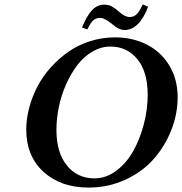

<svg xmlns="http://www.w3.org/2000/svg" viewBox="-20 -825 813 857"><path d="M473.1 -617.2Q431.2 -617.2 392.6 -594.7Q354 -572.3 325.4 -534.7Q296.9 -497.1 275.4 -449.2Q253.9 -401.4 242.9 -348.6Q231.9 -295.9 231.9 -245.1Q231.9 -143.6 278.8 -86.2Q325.7 -28.8 401.9 -28.8Q453.1 -28.8 498.5 -62.5Q543.9 -96.2 574.2 -149.9Q604.5 -203.6 621.8 -269.8Q639.2 -335.9 639.2 -401.9Q639.2 -504.9 593 -561Q546.9 -617.2 473.1 -617.2ZM375 12.2Q251.5 12.2 174.3 -57.9Q97.2 -127.9 97.2 -247.1Q97.2 -295.4 110.6 -345.2Q124 -395 147.9 -440.4Q171.9 -485.8 208 -525.6Q244.1 -565.4 286.9 -595Q329.6 -624.5 383.1 -641.4Q436.5 -658.2 493.2 -658.2Q571.8 -658.2 635.3 -626Q698.7 -593.8 735.8 -532.5Q772.9 -471.2 772.9 -391.1Q772.9 -316.4 744.6 -244.4Q716.3 -172.4 666 -115.2Q615.7 -58.1 539.6 -22.9Q463.4 12.2 375 12.2ZM559.1 -749Q576.2 -749 588.9 -760.5Q601.6 -772 617.2 -805.2L641.1 -794.9Q622.6 -745.1 595.7 -718Q568.8 -690.9 535.2 -690.9Q524.9 -690.9 513.4 -696Q502 -701.2 496.1 -705.3Q490.2 -709.5 477.1 -720.2Q446.3 -745.1 426.8 -745.1Q407.7 -745.1 395.5 -733.6Q383.3 -722.2 370.1 -693.8L346.2 -702.1Q366.2 -752.9 389.9 -778.6Q413.6 -804.2 444.8 -804.2Q464.8 -804.2 479.7 -795.9Q494.6 -787.6 511.2 -772.9Q537.1 -749 559.1 -749Z"/></svg>

Font: Linux Libertine G
Style: Bold Italic
Weight: 700
Italic angle: -11.5°
Designer: Philipp H. Poll
Foundry: Philipp H. Poll
Version: Version 4.1.0